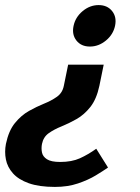

<svg xmlns="http://www.w3.org/2000/svg" viewBox="-73 -528 551 756"><path d="M315.3 -508Q349.7 -508 368.5 -484.3Q387.3 -460.7 380 -426.3Q372.7 -392 344 -368.3Q315.3 -344.7 281 -344.7Q246.7 -344.7 228 -368.3Q209.3 -392 216.7 -426.3Q224 -460.7 252.5 -484.3Q281 -508 315.3 -508ZM143.3 208Q81 208 40.3 193.5Q-0.3 179 -22.2 154.3Q-44 129.7 -49.8 99.7Q-55.7 69.7 -49.7 38.7Q-38.7 -13.7 -14 -43.8Q10.7 -74 40.8 -91Q71 -108 100 -119.7Q129 -131.3 150.8 -146.7Q172.7 -162 178.3 -190H318.3Q307 -137.3 282.7 -106.7Q258.3 -76 228.2 -59Q198 -42 169.2 -30.3Q140.3 -18.7 119.2 -3.8Q98 11 92.3 38.7Q89 55.7 92.2 72Q95.3 88.3 111.8 99Q128.3 109.7 164 109.7ZM306 57.7 352.3 131.7Q333.7 144.7 304 162.7Q274.3 180.7 234 194.3Q193.7 208 143.3 208L164 109.7Q209.7 109.7 241.7 95.2Q273.7 80.7 306 57.7ZM318.3 -190H178.3L195.3 -273.3H335.3Z"/></svg>

Font: Epunda Slab Light
Style: Italic
Weight: 300
Italic angle: -12°
Designer: Simon Atzbach
Foundry: typofactur
Version: Version 1.102